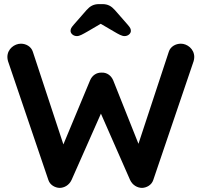

<svg xmlns="http://www.w3.org/2000/svg" viewBox="-20 -916 983 936"><path d="M803 -664 655 -215 532 -524C522 -548 501 -563 476 -562C450 -563 429 -548 419 -524L289 -212L140 -664C132 -689 107 -703 82 -703C51 -703 16 -678 16 -638C16 -632 17 -625 19 -618L216 -38C224 -14 248 -1 270 0C293 0 317 -13 329 -39L472 -362L614 -39C626 -13 650 0 673 0C695 -1 719 -14 727 -38L924 -618C926 -625 927 -632 927 -638C927 -678 892 -703 862 -703C836 -703 811 -689 803 -664ZM587 -740C605 -740 618 -753 618 -765C618 -775 615 -781 603 -795L540 -867C523 -886 506 -896 479 -896H463C436 -896 419 -886 402 -867L339 -795C327 -781 324 -775 324 -765C324 -753 337 -740 355 -740C368 -740 383 -749 406 -762L471 -800L536 -762C558 -749 574 -740 587 -740Z"/></svg>

Font: Hotpoint
Style: Bold
Weight: 700
Designer: Andrew Paglinawan, Luciano Perondi, Riccardo Olocco
Foundry: CAST Cooperativa Anonima Servizi Tipografici
Version: Version 1.000;PS 2.1;hotconv 16.6.51;makeotf.lib2.5.65220